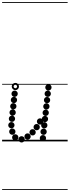

<svg xmlns="http://www.w3.org/2000/svg" viewBox="-25 -1349 666 1832"><path d="M114.6 -424.5Q102 -424.5 93.2 -433.2Q84.5 -441.9 84.5 -454.4Q84.5 -467 93.2 -475.8Q101.9 -484.5 114.4 -484.5Q127 -484.5 135.8 -475.8Q144.5 -467.1 144.5 -454.6Q144.5 -442 135.8 -433.2Q127.1 -424.5 114.6 -424.5ZM108.1 -365Q95.5 -365 86.8 -373.7Q78 -382.4 78 -394.9Q78 -407.5 86.7 -416.2Q95.4 -425 107.9 -425Q120.5 -425 129.2 -416.3Q138 -407.6 138 -395.1Q138 -382.5 129.3 -373.8Q120.6 -365 108.1 -365ZM102.1 -305Q89.5 -305 80.8 -313.7Q72 -322.4 72 -334.9Q72 -347.5 80.7 -356.2Q89.4 -365 101.9 -365Q114.5 -365 123.2 -356.3Q132 -347.6 132 -335.1Q132 -322.5 123.3 -313.8Q114.6 -305 102.1 -305ZM95.6 -245.5Q83 -245.5 74.2 -254.2Q65.5 -262.9 65.5 -275.4Q65.5 -288 74.2 -296.8Q82.9 -305.5 95.4 -305.5Q108 -305.5 116.8 -296.8Q125.5 -288.1 125.5 -275.6Q125.5 -263 116.8 -254.2Q108.1 -245.5 95.6 -245.5ZM89.1 -186Q76.5 -186 67.8 -194.7Q59 -203.4 59 -215.9Q59 -228.5 67.7 -237.2Q76.4 -246 88.9 -246Q101.5 -246 110.2 -237.3Q119 -228.6 119 -216.1Q119 -203.5 110.3 -194.8Q101.6 -186 89.1 -186ZM83.6 -124.5Q71 -124.5 62.2 -133.2Q53.5 -141.9 53.5 -154.4Q53.5 -167 62.2 -175.8Q70.9 -184.5 83.4 -184.5Q96 -184.5 104.8 -175.8Q113.5 -167.1 113.5 -154.6Q113.5 -142 104.8 -133.2Q96.1 -124.5 83.6 -124.5ZM92.6 -63Q80 -63 71.2 -71.7Q62.5 -80.4 62.5 -92.9Q62.5 -105.5 71.2 -114.2Q79.9 -123 92.4 -123Q105 -123 113.8 -114.3Q122.5 -105.6 122.5 -93.1Q122.5 -80.5 113.8 -71.8Q105.1 -63 92.6 -63ZM120.6 -8Q108 -8 99.2 -16.7Q90.5 -25.4 90.5 -37.9Q90.5 -50.5 99.2 -59.2Q107.9 -68 120.4 -68Q133 -68 141.8 -59.3Q150.5 -50.6 150.5 -38.1Q150.5 -25.5 141.8 -16.8Q133.1 -8 120.6 -8ZM181.1 10.5Q168.5 10.5 159.8 1.8Q151 -6.9 151 -19.4Q151 -32 159.7 -40.8Q168.4 -49.5 180.9 -49.5Q193.5 -49.5 202.2 -40.8Q211 -32.1 211 -19.6Q211 -7 202.3 1.8Q193.6 10.5 181.1 10.5ZM238.1 -16.5Q225.5 -16.5 216.8 -25.2Q208 -33.9 208 -46.4Q208 -59 216.7 -67.8Q225.4 -76.5 237.9 -76.5Q250.5 -76.5 259.2 -67.8Q268 -59.1 268 -46.6Q268 -34 259.3 -25.2Q250.6 -16.5 238.1 -16.5ZM286.1 -56.5Q273.5 -56.5 264.8 -65.2Q256 -73.9 256 -86.4Q256 -99 264.7 -107.8Q273.4 -116.5 285.9 -116.5Q298.5 -116.5 307.2 -107.8Q316 -99.1 316 -86.6Q316 -74 307.3 -65.2Q298.6 -56.5 286.1 -56.5ZM325.1 -106Q312.5 -106 303.8 -114.7Q295 -123.4 295 -135.9Q295 -148.5 303.7 -157.2Q312.4 -166 324.9 -166Q337.5 -166 346.2 -157.3Q355 -148.6 355 -136.1Q355 -123.5 346.3 -114.8Q337.6 -106 325.1 -106ZM357.1 -160Q344.5 -160 335.8 -168.7Q327 -177.4 327 -189.9Q327 -202.5 335.7 -211.2Q344.4 -220 356.9 -220Q369.5 -220 378.2 -211.3Q387 -202.6 387 -190.1Q387 -177.5 378.3 -168.8Q369.6 -160 357.1 -160ZM437.1 -485Q424.5 -485 415.8 -493.7Q407 -502.4 407 -514.9Q407 -527.5 415.7 -536.2Q424.4 -545 436.9 -545Q449.5 -545 458.2 -536.3Q467 -527.6 467 -515.1Q467 -502.5 458.3 -493.8Q449.6 -485 437.1 -485ZM430.6 -424.5Q418 -424.5 409.2 -433.2Q400.5 -441.9 400.5 -454.4Q400.5 -467 409.2 -475.8Q417.9 -484.5 430.4 -484.5Q443 -484.5 451.8 -475.8Q460.5 -467.1 460.5 -454.6Q460.5 -442 451.8 -433.2Q443.1 -424.5 430.6 -424.5ZM424.1 -364Q411.5 -364 402.8 -372.7Q394 -381.4 394 -393.9Q394 -406.5 402.7 -415.2Q411.4 -424 423.9 -424Q436.5 -424 445.2 -415.3Q454 -406.6 454 -394.1Q454 -381.5 445.3 -372.8Q436.6 -364 424.1 -364ZM417.6 -303.5Q405 -303.5 396.2 -312.2Q387.5 -320.9 387.5 -333.4Q387.5 -346 396.2 -354.8Q404.9 -363.5 417.4 -363.5Q430 -363.5 438.8 -354.8Q447.5 -346.1 447.5 -333.6Q447.5 -321 438.8 -312.2Q430.1 -303.5 417.6 -303.5ZM411.1 -243Q398.5 -243 389.8 -251.7Q381 -260.4 381 -272.9Q381 -285.5 389.7 -294.2Q398.4 -303 410.9 -303Q423.5 -303 432.2 -294.3Q441 -285.6 441 -273.1Q441 -260.5 432.3 -251.8Q423.6 -243 411.1 -243ZM404.1 -183.5Q391.5 -183.5 382.8 -192.2Q374 -200.9 374 -213.4Q374 -226 382.7 -234.8Q391.4 -243.5 403.9 -243.5Q416.5 -243.5 425.2 -234.8Q434 -226.1 434 -213.6Q434 -201 425.3 -192.2Q416.6 -183.5 404.1 -183.5ZM397.6 -123.5Q385 -123.5 376.2 -132.2Q367.5 -140.9 367.5 -153.4Q367.5 -166 376.2 -174.8Q384.9 -183.5 397.4 -183.5Q410 -183.5 418.8 -174.8Q427.5 -166.1 427.5 -153.6Q427.5 -141 418.8 -132.2Q410.1 -123.5 397.6 -123.5ZM391.1 -62Q378.5 -62 369.8 -70.7Q361 -79.4 361 -91.9Q361 -104.5 369.7 -113.2Q378.4 -122 390.9 -122Q403.5 -122 412.2 -113.3Q421 -104.6 421 -92.1Q421 -79.5 412.3 -70.8Q403.6 -62 391.1 -62ZM384.6 -0.5Q372 -0.5 363.2 -9.2Q354.5 -17.9 354.5 -30.4Q354.5 -43 363.2 -51.8Q371.9 -60.5 384.4 -60.5Q397 -60.5 405.8 -51.8Q414.5 -43.1 414.5 -30.6Q414.5 -18 405.8 -9.2Q397.1 -0.5 384.6 -0.5ZM121.7 -489Q107.5 -489 97.2 -499.2Q87 -509.3 87 -523.7Q87 -538 97.2 -548Q107.3 -558 121.7 -558Q136 -558 146 -547.9Q156 -537.9 156 -523.7Q156 -509.5 145.9 -499.2Q135.9 -489 121.7 -489ZM121.8 -507Q128.5 -507 133.2 -511.9Q138 -516.8 138 -523.5Q138 -530.5 133.2 -535.2Q128.4 -540 121.5 -540Q115 -540 110 -535.2Q105 -530.5 105 -523.5Q105 -516.8 110 -511.9Q115 -507 121.8 -507ZM-5 455H620.5V463H-5ZM-5 -16H620.5V0H-5ZM-5 -549H620.5V-541H-5ZM-5 -1329H620.5V-1321H-5Z"/></svg>

Font: Edu SA Dotted Guide
Style: Regular
Weight: 400
Designer: Tina and Corey Anderson, Eben Sorkin, Mirko Velimirovic
Foundry: Google for Education
Version: Version 2.000